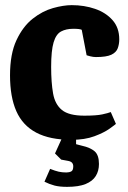

<svg xmlns="http://www.w3.org/2000/svg" viewBox="-20 -531 499 747"><path d="M258 13Q174 13 121 -15Q68 -43 43.5 -98.5Q19 -154 19 -238Q19 -321 44 -374.5Q69 -428 107 -458Q145 -488 186 -499.5Q227 -511 259 -511Q308 -511 350 -496.5Q392 -482 418 -452.5Q444 -423 444 -378Q444 -359 438 -343Q432 -327 413 -318Q394 -309 353 -309Q343 -309 331 -312Q319 -315 317 -316L298 -415Q294 -417 286.5 -418Q279 -419 265 -419Q237 -419 217.5 -408.5Q198 -398 188.5 -366Q179 -334 179 -271Q179 -210 186.5 -167.5Q194 -125 221 -103Q248 -81 308 -81Q355 -81 378 -86Q401 -91 411 -95L431 -49Q428 -46 406.5 -30.5Q385 -15 347.5 -1Q310 13 258 13ZM241 196Q212 196 192.5 191Q173 186 153 176L175 126Q195 134 208.5 137Q222 140 238 140Q249 140 257 136Q265 132 265 116Q265 108 260.5 102.5Q256 97 245 95L218 90L194 66L224 0H276V30L299 36Q331 43 348 57.5Q365 72 365 107Q365 134 352.5 154Q340 174 313 185Q286 196 241 196Z"/></svg>

Font: Faustina Light ExtraBold
Style: Regular
Weight: 800
Version: Version 1.200